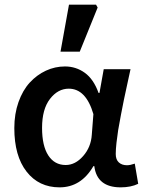

<svg xmlns="http://www.w3.org/2000/svg" viewBox="-20 -786 618 818"><path d="M233.9 12.2Q145.5 12.2 93.3 -54.7Q41 -121.6 41 -240.2Q41 -300.8 58.8 -351.1Q76.7 -401.4 106.7 -434.1Q136.7 -466.8 175.5 -484.9Q214.4 -502.9 256.8 -502.9Q303.7 -502.9 341.3 -475.8Q378.9 -448.7 399.9 -390.1H403.8L421.9 -491.2H536.1Q533.2 -477.5 522.7 -429.7Q512.2 -381.8 507.8 -360.4Q503.4 -338.9 495.4 -297.4Q487.3 -255.9 483.4 -231.4Q479.5 -207 476.3 -178.2Q473.1 -149.4 473.1 -129.9Q473.1 -106 486.3 -94Q499.5 -82 521 -82Q534.7 -82 554.2 -88.9L568.8 -2.9Q537.6 12.2 494.1 12.2Q393.1 12.2 381.8 -78.1H377.9Q325.2 12.2 233.9 12.2ZM259.8 -83Q300.8 -83 334.2 -121.1Q367.7 -159.2 371.1 -211.9L377.9 -299.8Q346.2 -408.2 272.9 -408.2Q226.6 -408.2 192.9 -364.5Q159.2 -320.8 159.2 -241.2Q159.2 -164.6 185.8 -123.8Q212.4 -83 259.8 -83ZM237.8 -565.9 273.9 -766.1H389.2L396 -753.9L319.8 -565.9Z"/></svg>

Font: Source Sans 3 Semibold
Style: Regular
Weight: 600
Designer: Paul D. Hunt
Foundry: Adobe
Version: Version 3.052;hotconv 1.1.0;makeotfexe 2.6.0